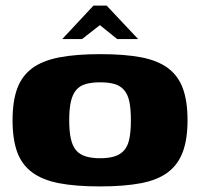

<svg xmlns="http://www.w3.org/2000/svg" viewBox="-20 -661 717 688"><path d="M338 7Q251 7 191.5 -4.5Q132 -16 95 -43.5Q58 -71 41.5 -116.5Q25 -162 25 -230Q25 -299 42 -344.5Q59 -390 96 -417Q133 -444 193 -455.5Q253 -467 340 -467Q427 -467 486.5 -455.5Q546 -444 582.5 -416.5Q619 -389 635.5 -343.5Q652 -298 652 -230Q652 -162 635 -116.5Q618 -71 581.5 -43.5Q545 -16 485 -4.5Q425 7 338 7ZM339 -94Q369 -94 390 -100.5Q411 -107 424.5 -122Q438 -137 443.5 -163.5Q449 -190 449 -230Q449 -271 443.5 -297Q438 -323 424.5 -338.5Q411 -354 390 -360Q369 -366 339 -366Q309 -366 287.5 -360Q266 -354 253 -338.5Q240 -323 234 -297Q228 -271 228 -230Q228 -190 234 -163.5Q240 -137 253 -122Q266 -107 287.5 -100.5Q309 -94 339 -94ZM203 -521 315 -641H362L475 -521H400L338 -571L274 -521Z"/></svg>

Font: Genos Thin ExtraBold
Style: Regular
Weight: 800
Version: Version 1.010